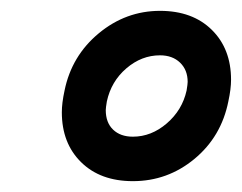

<svg xmlns="http://www.w3.org/2000/svg" viewBox="-20 -720 446 354"><path d="M94 -513Q94 -530 99 -553Q112 -617 162 -658.5Q212 -700 275 -700Q335 -700 370.5 -665Q406 -630 406 -573Q406 -556 401 -533Q388 -468 338.5 -427Q289 -386 225 -386Q165 -386 129.5 -421Q94 -456 94 -513ZM324 -553Q326 -565 326 -569Q326 -591 312 -604.5Q298 -618 275 -618Q241 -618 213 -594Q185 -570 177 -533Q175 -521 175 -517Q175 -494 188.5 -481Q202 -468 225 -468Q259 -468 287.5 -492.5Q316 -517 324 -553Z"/></svg>

Font: Decalotype SemiBold Italic
Style: Regular
Weight: 600
Italic angle: -12°
Designer: Alfredo Marco Pradil
Foundry: Alfredo Marco Pradil
Version: Version 1.0